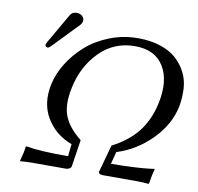

<svg xmlns="http://www.w3.org/2000/svg" viewBox="-81 -809 925 896"><g transform="rotate(10 382.0 -361.0)"><path d="M211.9 -725.1Q227.5 -725.1 238.8 -714.8Q250 -704.6 246.6 -689.9Q244.1 -679.2 236.8 -671.9L119.1 -549.8Q111.3 -542 105.2 -542Q99.1 -542 95.9 -545.9Q92.8 -549.8 94.2 -555.2Q95.2 -559.1 98.1 -564.9L180.7 -708Q189.9 -725.1 211.9 -725.1ZM132.8 0Q96.7 0 72.3 2.9L70.8 0Q83 -43 85 -66.9L87.9 -70.8Q153.3 -58.6 287.6 -59.1L293.9 -117.2Q214.8 -146.5 173.6 -215.6Q132.3 -284.7 152.3 -377Q163.1 -427.2 193.6 -476.6Q224.1 -525.9 269.8 -566.7Q315.4 -607.4 379.6 -632.8Q443.8 -658.2 515.1 -658.2Q573.2 -658.2 619.6 -643.1Q666 -627.9 695.6 -601.8Q725.1 -575.7 743.4 -540Q761.7 -504.4 763.9 -463.1Q766.1 -421.9 758.3 -377Q739.7 -288.6 668.5 -217Q597.2 -145.5 505.9 -117.2L490.7 -59.1Q550.3 -59.1 601.3 -62Q652.3 -64.9 673.8 -67.9L695.3 -70.8L696.3 -66.9Q688.5 -43.9 682.1 0L679.2 2.9Q655.8 0 620.1 0H461.9Q453.1 0 447.5 -3.4Q441.9 -6.8 442.9 -14.2L478.5 -143.1Q555.7 -182.6 599.9 -239.3Q644 -295.9 661.1 -377Q684.1 -484.9 643.3 -552Q602.5 -619.1 506.8 -619.1Q407.7 -619.1 339.4 -549.8Q271 -480.5 249.5 -377.9Q231.9 -295.9 251.7 -243.4Q271.5 -190.9 332.5 -143.1L313 -15.1Q311.5 -8.8 304.2 -4.4Q296.9 0 288.1 0Z"/></g></svg>

Font: Linux Biolinum O
Style: Italic
Weight: 400
Italic angle: -12°
Designer: Philipp H. Poll
Foundry: Philipp H. Poll
Version: Version 1.1.3